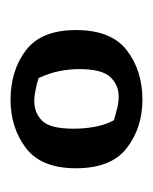

<svg xmlns="http://www.w3.org/2000/svg" viewBox="17 -573 290 364"><g transform="rotate(-90 162.0 -391.0)"><path d="M155 -266Q102 -266 63.5 -295.5Q25 -325 25 -392Q25 -458 63.5 -487Q102 -516 155 -516Q210 -516 248.5 -487Q287 -458 287 -392Q287 -325 248.5 -295.5Q210 -266 155 -266ZM161 -311Q183 -311 198 -327Q213 -343 213 -386Q213 -403 209.5 -422Q206 -441 196 -463Q186 -466 174 -468.5Q162 -471 152 -471Q130 -471 115 -456Q100 -441 100 -396Q100 -377 103.5 -357Q107 -337 116 -320Q126 -317 138 -314Q150 -311 161 -311Z"/></g></svg>

Font: Labrada
Style: Bold
Weight: 700
Designer: Mercedes Jáuregui
Foundry: Omnibus-Type Team
Version: Version 1.000; ttfautohint (v1.8.4.7-5d5b)